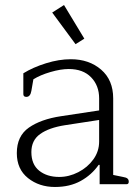

<svg xmlns="http://www.w3.org/2000/svg" viewBox="-20 -734 558 765"><path d="M188 -684 235 -714 316 -580 281 -558ZM47 -124Q47 -192 95 -225.5Q143 -259 223 -271L375 -294V-342Q375 -393 343 -426Q311 -459 254 -459Q222 -459 181 -447Q140 -435 113 -418L105 -372Q101 -348 85 -348Q73 -348 73 -359V-442Q112 -466 163.5 -482Q215 -498 262 -498Q335 -498 383 -456.5Q431 -415 431 -342V-37L470 -29Q483 -27 488 -22.5Q493 -18 493 -10Q493 0 484 0H377V-77H373Q345 -37 301.5 -13Q258 11 199 11Q136 11 91.5 -24.5Q47 -60 47 -124ZM375 -170V-256L238 -235Q175 -225 140 -200Q105 -175 105 -128Q105 -79 136 -54Q167 -29 216 -29Q255 -29 292 -48Q329 -67 352 -99Q375 -131 375 -170Z"/></svg>

Font: Maitree Light
Style: Regular
Weight: 300
Designer: CadsonDemak Team
Foundry: CadsonDemak
Version: Version 1.001